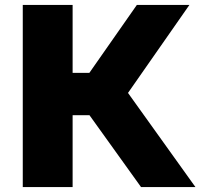

<svg xmlns="http://www.w3.org/2000/svg" viewBox="-20 -760 814 780"><path d="M72.5 0V-740H275V-464H343L536 -740H749.5L500 -382.5L774 0H553L343.5 -292H275V0Z"/></svg>

Font: Encode Sans Expanded ExtraBold
Style: Regular
Weight: 800
Width: 7
Designer: Multiple Designers
Foundry: Impallari Type
Version: Version 3.000; ttfautohint (v1.8.3) -l 8 -r 50 -G 200 -x 14 